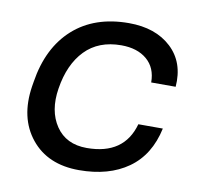

<svg xmlns="http://www.w3.org/2000/svg" viewBox="-68 -623 742 713"><g transform="rotate(10 303.0 -267.0)"><path d="M273.9 18.1Q155.8 18.1 93 -59.6Q30.3 -137.2 48.8 -257.8L51.8 -275.9Q72.3 -407.2 152.8 -479.5Q233.4 -551.8 362.8 -551.8Q463.4 -551.8 522.5 -496.8Q581.5 -441.9 574.2 -349.1H481.9Q481.9 -404.3 445.8 -435.1Q409.7 -465.8 349.1 -465.8Q263.7 -465.8 212.6 -413.1Q161.6 -360.4 147 -267.1Q133.3 -181.6 171.6 -124.8Q210 -67.9 288.1 -67.9Q428.7 -67.9 461.9 -188H554.2Q532.2 -85.4 459.2 -33.7Q386.2 18.1 273.9 18.1Z"/></g></svg>

Font: Sora Italic
Style: Regular
Weight: 400
Designer: Jonathan Barnbrook, Julián Moncada
Foundry: Barnbrook Fonts
Version: Version 2.000